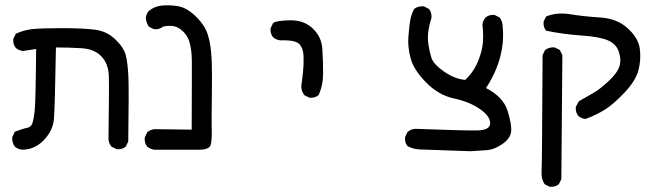

<svg xmlns="http://www.w3.org/2000/svg" viewBox="-20 -459 2540 739"><path d="M64.5 117.2Q48.8 115.2 37.1 105.5Q25.4 89.8 27.3 68.4L37.1 47.9Q68.4 36.1 84 33.2Q99.6 30.3 104.5 15.6Q109.4 1 113.3 -30.3Q117.2 -61.5 119.1 -270.5L68.4 -262.7Q52.7 -264.6 41 -274.4Q29.3 -288.1 31.2 -309.6L41 -329.1Q70.3 -342.8 102.5 -346.7Q134.8 -350.6 217.3 -350.6Q299.8 -350.6 345.7 -344.7Q391.6 -338.9 424.8 -306.6Q458 -274.4 464.8 -244.1Q471.7 -213.9 474.1 -165.5Q476.6 -117.2 473.6 85.9L463.9 105.5Q450.2 117.2 428.7 115.2L409.2 105.5Q399.4 93.8 397.5 78.1Q400.4 -117.2 398.9 -165.5Q397.5 -213.9 370.1 -242.2Q342.8 -270.5 293.9 -273.4Q245.1 -276.4 195.3 -276.4Q191.4 -43.9 187.5 0Q183.6 43.9 148.4 80.6Q113.3 117.2 64.5 117.2Z M574.2 117.2Q558.6 115.2 546.9 105.5Q535.2 91.8 537.1 70.3L546.9 49.8Q558.6 40 574.2 38.1L717.8 40Q718.8 -187.5 718.3 -228Q717.8 -268.6 709 -297.9Q700.2 -327.1 674.3 -346.7Q648.4 -366.2 607.4 -356.4Q593.8 -344.7 572.3 -346.7L552.7 -356.4Q543 -372.1 541 -389.6Q543 -405.3 552.7 -417Q574.2 -434.6 601.6 -437.5Q628.9 -440.4 663.1 -435.5Q697.3 -430.7 732.9 -396.5Q768.6 -362.3 780.3 -324.2Q792 -286.1 794.4 -232.9Q796.9 -179.7 795.4 -86.4Q793.9 6.8 794.9 41.5Q795.9 76.2 791.5 96.7Q787.1 117.2 746.6 117.2Q706.1 117.2 574.2 117.2Z M1170.9 -83 1151.4 -92.8Q1139.6 -108.4 1139.6 -127.9Q1143.6 -155.3 1146.5 -183.6Q1149.4 -211.9 1148.4 -242.2Q1147.5 -272.5 1132.3 -289.1Q1117.2 -305.7 1058.6 -303.7Q1043 -305.7 1031.2 -315.4Q1019.5 -329.1 1021.5 -350.6L1031.2 -370.1Q1043 -379.9 1096.2 -380.9Q1149.4 -381.8 1183.6 -349.6Q1217.8 -317.4 1220.7 -270.5Q1223.6 -223.6 1223.6 -176.8Q1223.6 -129.9 1206.1 -92.8Q1192.4 -81.1 1170.9 -83Z M1790 123Q1621.1 117.2 1595.7 116.2Q1570.3 115.2 1548.8 103.5Q1537.1 89.8 1539.1 68.4L1548.8 48.8Q1564.5 35.2 1585.9 37.1Q1766.6 43.9 1816.9 43Q1867.2 42 1866.7 14.6Q1866.2 -12.7 1826.2 -40Q1786.1 -67.4 1727.1 -80.1Q1668 -92.8 1620.1 -141.6Q1572.3 -190.4 1560.5 -234.4Q1548.8 -278.3 1551.8 -316.4Q1554.7 -354.5 1558.6 -378.9Q1562.5 -403.3 1574.2 -424.8Q1589.8 -436.5 1611.3 -434.6L1630.9 -424.8Q1642.6 -411.1 1640.6 -389.6Q1632.8 -366.2 1628.9 -340.8Q1625 -315.4 1628.9 -288.1Q1632.8 -260.7 1640.6 -236.3Q1648.4 -211.9 1689 -183.6Q1729.5 -155.3 1770.5 -151.4Q1797.9 -176.8 1813.5 -209Q1829.1 -241.2 1835.9 -275.4Q1842.8 -309.6 1836.9 -364.3Q1838.9 -379.9 1848.6 -391.6Q1862.3 -403.3 1883.8 -401.4L1903.3 -391.6Q1915 -376 1915 -354.5Q1918.9 -312.5 1912.1 -272Q1905.3 -231.4 1889.6 -193.4Q1874 -155.3 1850.6 -120.1Q1917 -85.9 1933.6 -32.7Q1950.2 20.5 1947.3 47.4Q1944.3 74.2 1913.1 95.7Q1881.8 117.2 1851.6 119.1Q1821.3 121.1 1790 123Z M2095.7 259.8 2076.2 250Q2062.5 228.5 2064.5 201.2Q2066.4 173.8 2068.4 -247.1L2078.1 -266.6Q2093.8 -278.3 2115.2 -276.4L2134.8 -266.6L2144.5 -247.1L2140.6 230.5L2130.9 250Q2117.2 261.7 2095.7 259.8ZM2233.4 -1Q2217.8 -2.9 2206.1 -12.7Q2194.3 -26.4 2196.3 -47.9L2208 -69.3Q2235.4 -85 2262.7 -100.6Q2290 -116.2 2323.2 -147.5Q2356.4 -178.7 2364.3 -204.1Q2372.1 -229.5 2361.8 -259.8Q2351.6 -290 2319.8 -303.7Q2288.1 -317.4 2218.3 -322.3Q2148.4 -327.1 2082 -340.8Q2070.3 -354.5 2072.3 -376L2082 -395.5Q2119.1 -411.1 2167 -405.3Q2227.5 -395.5 2291 -391.6Q2354.5 -387.7 2395.5 -350.6Q2436.5 -313.5 2442.4 -272.5Q2448.2 -231.4 2437.5 -189.5Q2426.8 -147.5 2381.8 -100.6Q2336.9 -53.7 2303.7 -34.2Q2270.5 -14.6 2233.4 -1Z"/></svg>

Font: JasonHandwriting2
Style: Regular
Weight: 400
Version: Version 1.05.10